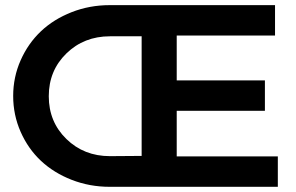

<svg xmlns="http://www.w3.org/2000/svg" viewBox="-20 -720 1141 740"><path d="M661.1 -117.2H1050.8V0H402.8Q325.2 0 256.3 -26.9Q187.5 -53.7 137.9 -100.1Q88.4 -146.5 59.6 -211.7Q30.8 -276.9 30.8 -350.1Q30.8 -422.9 59.6 -487.8Q88.4 -552.7 137.7 -599.4Q187 -646 256.1 -673.1Q325.2 -700.2 402.8 -700.2H1040V-583H661.1V-410.2H1001V-293H661.1ZM403.8 -118.2 525.9 -119.1V-580.1H403.8Q303.7 -580.1 235.8 -513.9Q168 -447.8 168 -349.1Q168 -250.5 235.8 -184.3Q303.7 -118.2 403.8 -118.2Z"/></svg>

Font: Montserrat-Arabic Medium
Style: Regular
Weight: 500
Designer: Mohamed Gaber
Foundry: Kief Type Foundry
Version: Version 5.008;PS 005.008;hotconv 1.0.88;makeotf.lib2.5.64775